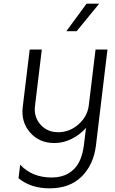

<svg xmlns="http://www.w3.org/2000/svg" viewBox="-20 -770 626 1047"><path d="M521 -750 398 -600H342L452 -750ZM566 -500 503 25Q490 128 425.5 192.5Q361 257 250 257Q148 257 81 202L90 128Q155 198 262 198Q315 198 353 175.5Q391 153 410.5 115.5Q430 78 437 25L449 -73Q416 -35 370.5 -12.5Q325 10 277 10Q194 10 144 -47.5Q94 -105 104 -187L142 -500H208L171 -194Q163 -134 200 -91.5Q237 -49 298 -49Q359 -49 407.5 -91.5Q456 -134 464 -194L501 -500Z"/></svg>

Font: Orkney Light
Style: LightItalic
Weight: 300
Designer: Samuel Oakes and Alfredo Marco Pradil
Foundry: Alfredo Marco Pradil
Version: 1.0; ttfautohint (v1.5)